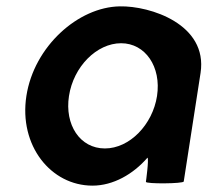

<svg xmlns="http://www.w3.org/2000/svg" viewBox="-20 -576 653 604"><path d="M63 -274C39 -118 140 8 271 8C336 8 399 -28 444 -80C449 -76 439 -4 439 -4C438 3 557 2 558 -5L611 -347C634 -500 452 -558 357 -556C226 -554 87 -430 63 -274ZM197 -274C211 -366 284 -440 361 -440C437 -440 488 -366 474 -274C460 -184 388 -109 310 -109C231 -109 183 -184 197 -274Z"/></svg>

Font: Ampere
Style: CndIta
Weight: 400
Version: Version 1